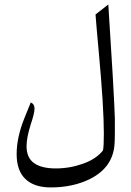

<svg xmlns="http://www.w3.org/2000/svg" viewBox="-20 -652 578 844"><path d="M86.9 -131.8Q91.3 -142.6 101.8 -168.5Q112.3 -194.3 115.2 -201.7Q131.8 -194.8 131.8 -174.6Q131.8 -154.3 114.3 -102.5Q96.7 -45.9 96.7 -9.3Q96.7 41.5 129.6 64.9Q162.6 88.4 224.9 88.4Q287.1 88.4 345.5 67.4Q403.8 46.4 432.6 9.3Q436.5 -6.8 436.5 -64.9Q436.5 -123 430.9 -212.9Q425.3 -302.7 414.3 -421.9Q403.3 -541 399.9 -588.4L456.1 -632.3Q481 -251.5 484.9 -130.9V-69.3Q484.9 -37.6 483.4 -17.1Q476.1 82.5 379.4 132.8Q303.2 171.9 203.1 171.9Q130.4 171.9 91.8 135Q53.2 98.1 53.2 25.4Q53.2 -47.4 86.9 -131.8Z"/></svg>

Font: VizhehAzad
Style: Regular
Weight: 400
Designer: damoon khanjanzadeh
Foundry: http://font-store.ir
Version: Version:0.0.3;RFB:1.2.5;Building:2016-04-04 21:25:54.909891